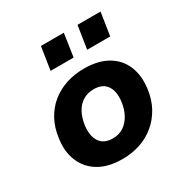

<svg xmlns="http://www.w3.org/2000/svg" viewBox="-169 -878 1001 1032"><g transform="rotate(-30 331.0 -362.0)"><path d="M300 11Q213 11 155.5 -23Q98 -57 72.5 -117.5Q47 -178 58 -255Q66 -318 92 -366Q118 -414 158.5 -447Q199 -480 250.5 -497Q302 -514 362 -514Q449 -514 506.5 -480.5Q564 -447 589 -387.5Q614 -328 604 -250Q596 -187 569.5 -139Q543 -91 503 -57.5Q463 -24 411.5 -6.5Q360 11 300 11ZM310 -111Q349 -111 377 -129.5Q405 -148 423.5 -181Q442 -214 448 -258Q456 -320 431.5 -356Q407 -392 352 -392Q314 -392 285 -374.5Q256 -357 238 -324Q220 -291 214 -247Q206 -185 230.5 -148Q255 -111 310 -111ZM428 -593 450 -735H593L571 -593ZM201 -593 223 -735H365L344 -593Z"/></g></svg>

Font: Nunito Sans 7pt ExtraBold
Style: Italic
Weight: 800
Italic angle: -9°
Designer: Vernon Adams
Foundry: Vernon Adams
Version: Version 3.101;gftools[0.9.27]